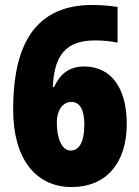

<svg xmlns="http://www.w3.org/2000/svg" viewBox="-20 -744 562 774"><path d="M33 -302C33 -101 126 10 269 10C409 10 491 -88 491 -244C491 -391 427 -476 319 -476C259 -476 222 -446 198 -393H193C198 -521 246 -581 362 -581C397 -581 427 -578 454 -572V-716C422 -721 384 -724 352 -724C89 -724 33 -514 33 -302ZM265 -137C228 -137 209 -189 209 -251C209 -296 231 -333 267 -333C303 -333 320 -301 320 -241C320 -169 297 -137 265 -137Z"/></svg>

Font: Noto Sans Arabic UI Cn Bk
Style: Regular
Weight: 900
Width: 3
Designer: Monotype Design Team, Nadine Chahine and Nizar Qandah
Foundry: Monotype Imaging Inc.
Version: Version 2.010